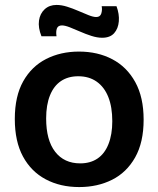

<svg xmlns="http://www.w3.org/2000/svg" viewBox="-20 -745 641 778"><path d="M301 13Q224 13 165 -18.5Q106 -50 73 -111Q40 -172 40 -263Q40 -355 74 -415.5Q108 -476 167 -506Q226 -536 300 -536Q376 -536 435 -505Q494 -474 528 -412.5Q562 -351 562 -260Q562 -168 527.5 -107Q493 -46 434 -16.5Q375 13 301 13ZM305 -83Q346 -83 375 -102.5Q404 -122 419.5 -161Q435 -200 435 -254Q435 -311 419 -351.5Q403 -392 372 -414Q341 -436 297 -436Q256 -436 227 -416.5Q198 -397 182.5 -358.5Q167 -320 167 -265Q167 -177 203.5 -130Q240 -83 305 -83ZM394 -592Q374 -592 350.5 -599.5Q327 -607 304.5 -617Q282 -627 262.5 -634.5Q243 -642 231 -642Q215 -642 210.5 -629.5Q206 -617 209 -598H148Q134 -633 138 -661.5Q142 -690 161 -707.5Q180 -725 209 -725Q229 -725 251.5 -718Q274 -711 297 -701Q320 -691 339 -683.5Q358 -676 370 -676Q386 -676 390.5 -690.5Q395 -705 392 -720H452Q464 -688 461.5 -658.5Q459 -629 442.5 -610.5Q426 -592 394 -592Z"/></svg>

Font: Bricolage Grotesque 24pt SemiBold
Style: Regular
Weight: 600
Designer: Mathieu Triay
Foundry: Atelier Triay
Version: Version 1.001;gftools[0.9.33.dev8+g029e19f]